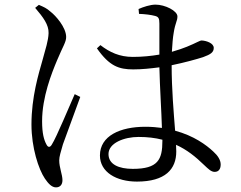

<svg xmlns="http://www.w3.org/2000/svg" viewBox="-20 -773 1040 830"><path d="M222 37C240 37 250 25 250 6C250 -18 236 -49 236 -80C236 -96 243 -117 252 -149C265 -185 308 -302 327 -354L303 -366C280 -315 225 -181 204 -148C196 -134 187 -136 181 -148C170 -168 162 -196 162 -249C162 -353 203 -456 227 -513C252 -573 266 -591 266 -613C266 -655 220 -706 199 -722C181 -738 171 -742 148 -752L132 -739C167 -698 191 -666 190 -630C189 -597 177 -562 164 -514C147 -454 116 -354 116 -235C116 -134 147 -41 174 -1C189 21 204 37 222 37ZM556 -473C593 -473 631 -477 669 -482C671 -395 678 -291 680 -220C658 -223 634 -225 608 -225C500 -225 412 -186 412 -101C412 -29 483 12 572 12C695 12 742 -42 742 -118L741 -147C788 -126 826 -95 862 -60C881 -42 893 -30 908 -30C925 -30 934 -42 934 -62C934 -81 922 -100 902 -118C871 -147 818 -186 737 -208C731 -285 722 -388 722 -491C780 -503 830 -517 858 -526C891 -538 904 -547 904 -566C904 -586 873 -597 852 -598C843 -598 830 -588 788 -571C773 -565 751 -557 723 -549C725 -582 727 -610 731 -632C738 -676 747 -682 747 -702C747 -726 694 -753 652 -753C630 -753 599 -743 579 -734L581 -713C608 -712 632 -709 651 -704C665 -700 669 -694 669 -671V-537C634 -531 595 -527 554 -527C497 -527 454 -547 414 -578L399 -564C453 -487 494 -473 556 -473ZM682 -169V-164C682 -83 663 -43 554 -43C494 -43 449 -62 449 -107C449 -155 517 -181 579 -181C617 -181 651 -177 682 -169Z"/></svg>

Font: Source Han Serif CN
Style: Regular
Weight: 400
Designer: Ryoko NISHIZUKA 西塚涼子 (kana & ideographs); Frank Grießhammer (Latin, Greek & Cyrillic); Wenlong ZHANG 张文龙 (bopomofo); San
Foundry: Adobe
Version: Version 2.003;hotconv 1.1.1;makeotfexe 2.6.0